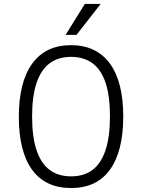

<svg xmlns="http://www.w3.org/2000/svg" viewBox="-20 -941 717 969"><path d="M339 8Q274 8 225 -15Q176 -38 142.5 -83.5Q109 -129 92 -196.5Q75 -264 75 -351Q75 -439 92 -506.5Q109 -574 143 -620.5Q177 -667 225.5 -690Q274 -713 339 -713Q403 -713 452 -689.5Q501 -666 534.5 -620.5Q568 -575 585 -508Q602 -441 602 -352Q602 -265 585 -197.5Q568 -130 534.5 -84Q501 -38 452 -15Q403 8 339 8ZM339 -51Q404 -51 447 -83.5Q490 -116 512.5 -183Q535 -250 535 -353Q535 -456 513 -522.5Q491 -589 447 -621.5Q403 -654 339 -654Q274 -654 230.5 -621.5Q187 -589 164.5 -522.5Q142 -456 142 -352Q142 -250 164.5 -183Q187 -116 230.5 -83.5Q274 -51 339 -51ZM311 -765 408 -921H488L366 -765Z"/></svg>

Font: Nunito Sans 7pt Condensed Light
Style: Regular
Weight: 300
Width: 3
Designer: Vernon Adams
Foundry: Vernon Adams
Version: Version 3.101;gftools[0.9.27]